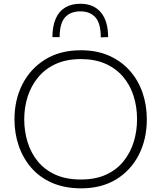

<svg xmlns="http://www.w3.org/2000/svg" viewBox="-20 -993 858 1022"><path d="M412.5 9.5Q325 9.5 258.5 -19.2Q192 -48 147.2 -99.2Q102.5 -150.5 79.8 -216.8Q57 -283 57 -357.5Q57 -461.5 99.5 -544.8Q142 -628 221.2 -676.8Q300.5 -725.5 410.5 -725.5Q494.5 -725.5 559.5 -697Q624.5 -668.5 669.8 -618Q715 -567.5 738.2 -501Q761.5 -434.5 761.5 -358Q761.5 -252.5 719.2 -169.5Q677 -86.5 598.8 -38.5Q520.5 9.5 412.5 9.5ZM410.5 -37.5Q489 -37.5 545.5 -63.8Q602 -90 638.2 -135.5Q674.5 -181 692 -238.2Q709.5 -295.5 709.5 -358Q709.5 -425 690.8 -483.2Q672 -541.5 634.5 -585.2Q597 -629 541 -653.8Q485 -678.5 410.5 -678.5Q333.5 -678.5 276.8 -652.5Q220 -626.5 182.8 -581.2Q145.5 -536 127.2 -478.5Q109 -421 109 -358Q109 -294.5 126.8 -236.8Q144.5 -179 181.2 -134Q218 -89 275 -63.2Q332 -37.5 410.5 -37.5ZM516.5 -794Q516.5 -868.5 488 -900.5Q459.5 -932.5 407.5 -932.5Q355 -932.5 326.2 -900.5Q297.5 -868.5 297.5 -795.5H259Q259 -852.5 276 -892.2Q293 -932 326.2 -952.5Q359.5 -973 407.5 -973Q478.5 -973 517 -927Q555.5 -881 555.5 -795.5Z"/></svg>

Font: Commissioner Thin ExtraLight
Style: Regular
Weight: 250
Version: Version 1.000